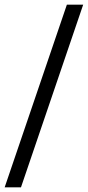

<svg xmlns="http://www.w3.org/2000/svg" viewBox="-67 -755 377 824"><path d="M-47 49 220 -735H290L23 49Z"/></svg>

Font: Archivo Narrow
Style: Italic
Weight: 400
Italic angle: -8°
Designer: Hector Gatti
Foundry: Omnibus-Type
Version: Version 3.002